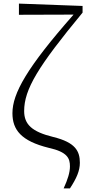

<svg xmlns="http://www.w3.org/2000/svg" viewBox="-20 -824 490 1065"><path d="M333 221H368C404 166 423 124 423 79C423 14 398 -34 276 -64C157 -93 114 -134 114 -208C114 -329 191 -455 438 -754V-791L85 -804V-742L388 -743C129 -449 49 -306 49 -196C49 -104 97 -42 250 -4C355 19 368 55 368 99C368 132 356 171 333 221Z"/></svg>

Font: Noto Serif SC Light
Style: Regular
Weight: 300
Designer: Ryoko NISHIZUKA 西塚涼子 (kana & ideographs); Frank Grießhammer (Latin, Greek & Cyrillic); Wenlong ZHANG 张文龙 (bopomofo); San
Foundry: Adobe
Version: Version 2.001;hotconv 1.1.0;makeotfexe 2.6.0